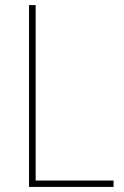

<svg xmlns="http://www.w3.org/2000/svg" viewBox="-20 -734 486 754"><path d="M94 0H426V-25H120V-714H94Z"/></svg>

Font: Noto Sans Lao SemiCondensed Thin
Style: Regular
Weight: 100
Width: 4
Designer: Monotype Design Team
Foundry: Monotype Imaging Inc.
Version: Version 2.003